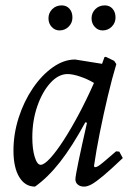

<svg xmlns="http://www.w3.org/2000/svg" viewBox="-20 -681 505 713"><path d="M332 -60Q337 -60 343.5 -63.5Q350 -67 365.5 -80Q381 -93 411 -119L423 -118L436 -94Q392 -52 364.5 -29Q337 -6 321 3Q305 12 292 12Q278 12 269 4.5Q260 -3 260 -15Q260 -26 271.5 -81.5Q283 -137 303 -225L297 -227Q248 -137 203 -79.5Q158 -22 110 12Q73 12 51.5 -23.5Q30 -59 30 -122Q30 -184 49.5 -244.5Q69 -305 102 -353.5Q135 -402 176 -431Q217 -460 259 -460L359 -444L368 -469L373 -470L404 -455L412 -443Q396 -390 380 -322.5Q364 -255 350.5 -187.5Q337 -120 329 -64ZM131 -69Q144 -69 166.5 -93.5Q189 -118 216.5 -160.5Q244 -203 273 -257.5Q302 -312 329 -373Q306 -387 278 -396.5Q250 -406 231 -406Q197 -406 167 -373Q137 -340 118.5 -286.5Q100 -233 100 -171Q100 -127 109 -98Q118 -69 131 -69ZM361 -568Q344 -568 332 -581Q320 -594 320 -613Q320 -633 334 -647Q348 -661 369 -661Q387 -661 398 -648.5Q409 -636 409 -616Q409 -596 395 -582Q381 -568 361 -568ZM201 -568Q184 -568 172 -581Q160 -594 160 -613Q160 -633 174 -647Q188 -661 209 -661Q227 -661 238 -648.5Q249 -636 249 -616Q249 -596 235 -582Q221 -568 201 -568Z"/></svg>

Font: Alegreya
Style: Italic
Weight: 400
Italic angle: -7°
Designer: Juan Pablo del Peral
Foundry: Huerta Tipografica
Version: Version 2.009